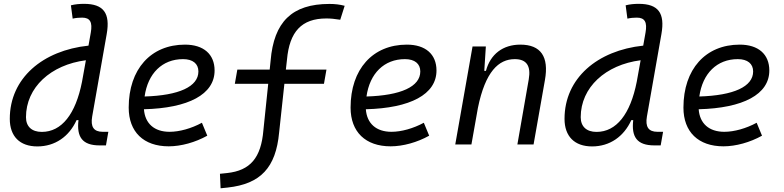

<svg xmlns="http://www.w3.org/2000/svg" viewBox="-20 -763 4142 1014"><path d="M177.2 10.3C271 10.3 345.2 -42 384.3 -128.4H394.5C384.3 -40.5 413.6 4.9 506.3 4.9H539.6L552.2 -66.9H522.5C474.6 -66.9 457.5 -93.8 466.8 -147.5L543.5 -583C563 -693.4 527.3 -742.7 423.8 -742.7C400.4 -742.7 377 -740.7 354.5 -734.9L363.8 -664.6C380.4 -668.5 397 -669.9 413.6 -669.9C456.1 -669.9 469.2 -645.5 459.5 -590.8L447.3 -522C206.1 -496.6 31.7 -350.6 31.7 -135.3C31.7 -43 84.5 10.3 177.2 10.3ZM413.1 -331.1C379.4 -160.2 305.7 -66.4 200.7 -66.4C147.9 -66.4 117.2 -94.7 117.2 -144C117.2 -301.8 248.5 -420.9 433.6 -444.8Z M875.5 -66.9C794.9 -66.9 745.6 -110.8 740.2 -186C975.1 -191.9 1113.3 -264.6 1113.3 -390.6C1113.3 -476.6 1055.2 -527.3 957 -527.3C776.4 -527.3 659.7 -397.5 659.7 -194.8C659.7 -66.4 738.3 9.8 871.1 9.8C936.5 9.8 1011.7 -11.2 1074.7 -46.4L1046.4 -114.7C990.7 -84.5 927.7 -66.9 875.5 -66.9ZM743.7 -253.4C760.7 -375.5 836.9 -450.7 946.8 -450.7C998.5 -450.7 1027.8 -426.3 1027.8 -385.7C1027.8 -305.2 924.8 -258.8 743.7 -253.4Z M1145 231.4 1182.1 227.5C1356.4 208.5 1437 122.1 1454.1 -63L1481.9 -320.3H1690.9L1704.1 -395.5H1489.7L1495.6 -447.8C1508.8 -595.7 1572.8 -665.5 1703.6 -665.5C1725.6 -665.5 1746.6 -663.6 1776.9 -658.7L1800.3 -732.4C1773.9 -739.3 1749.5 -742.2 1719.7 -742.2C1521.5 -742.2 1426.3 -647 1409.2 -442.9L1404.3 -395.5H1233.4L1220.2 -320.3H1396.5L1371.1 -75.7C1358.9 70.8 1301.8 137.7 1179.2 150.9L1141.6 154.8Z M2047.4 -66.9C1966.8 -66.9 1917.5 -110.8 1912.1 -186C2147 -191.9 2285.2 -264.6 2285.2 -390.6C2285.2 -476.6 2227.1 -527.3 2128.9 -527.3C1948.2 -527.3 1831.5 -397.5 1831.5 -194.8C1831.5 -66.4 1910.2 9.8 2043 9.8C2108.4 9.8 2183.6 -11.2 2246.6 -46.4L2218.3 -114.7C2162.6 -84.5 2099.6 -66.9 2047.4 -66.9ZM1915.5 -253.4C1932.6 -375.5 2008.8 -450.7 2118.7 -450.7C2170.4 -450.7 2199.7 -426.3 2199.7 -385.7C2199.7 -305.2 2096.7 -258.8 1915.5 -253.4Z M2384.3 0H2469.7L2503.9 -192.9C2543 -384.8 2613.3 -450.7 2698.7 -450.7C2761.2 -450.7 2784.7 -414.6 2772.5 -344.2L2712.4 0H2797.9L2857.9 -340.3C2879.9 -463.4 2836.4 -527.3 2728 -527.3C2636.2 -527.3 2569.8 -477.1 2546.4 -388.7H2537.6L2545.9 -517.6H2475.6Z M3106.9 10.3C3200.7 10.3 3274.9 -42 3314 -128.4H3324.2C3314 -40.5 3343.3 4.9 3436 4.9H3469.2L3481.9 -66.9H3452.1C3404.3 -66.9 3387.2 -93.8 3396.5 -147.5L3473.1 -583C3492.7 -693.4 3457 -742.7 3353.5 -742.7C3330.1 -742.7 3306.6 -740.7 3284.2 -734.9L3293.5 -664.6C3310.1 -668.5 3326.7 -669.9 3343.3 -669.9C3385.7 -669.9 3398.9 -645.5 3389.2 -590.8L3377 -522C3135.7 -496.6 2961.4 -350.6 2961.4 -135.3C2961.4 -43 3014.2 10.3 3106.9 10.3ZM3342.8 -331.1C3309.1 -160.2 3235.4 -66.4 3130.4 -66.4C3077.6 -66.4 3046.9 -94.7 3046.9 -144C3046.9 -301.8 3178.2 -420.9 3363.3 -444.8Z M3805.2 -66.9C3724.6 -66.9 3675.3 -110.8 3669.9 -186C3904.8 -191.9 4043 -264.6 4043 -390.6C4043 -476.6 3984.9 -527.3 3886.7 -527.3C3706.1 -527.3 3589.4 -397.5 3589.4 -194.8C3589.4 -66.4 3668 9.8 3800.8 9.8C3866.2 9.8 3941.4 -11.2 4004.4 -46.4L3976.1 -114.7C3920.4 -84.5 3857.4 -66.9 3805.2 -66.9ZM3673.3 -253.4C3690.4 -375.5 3766.6 -450.7 3876.5 -450.7C3928.2 -450.7 3957.5 -426.3 3957.5 -385.7C3957.5 -305.2 3854.5 -258.8 3673.3 -253.4Z"/></svg>

Font: Cascadia Code PL SemiLight
Style: Italic
Weight: 350
Italic angle: -10°
Monospace: yes
Designer: Aaron Bell
Foundry: Saja Typeworks
Version: Version 2404.023